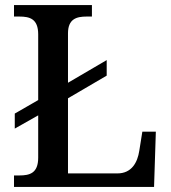

<svg xmlns="http://www.w3.org/2000/svg" viewBox="-20 -734 672 754"><path d="M35 0H585L592 -217H539L527 -142C520 -96 497 -53 441 -53H247V-348L399 -437V-498L247 -409V-603C247 -660 281 -669 320 -669H341V-714H35V-669H56C97 -669 130 -660 130 -599V-341L38 -288V-229L130 -281V-115C130 -54 97 -45 56 -45H35Z"/></svg>

Font: Noto Serif Vithkuqi Medium
Style: Regular
Weight: 500
Version: Version 1.005